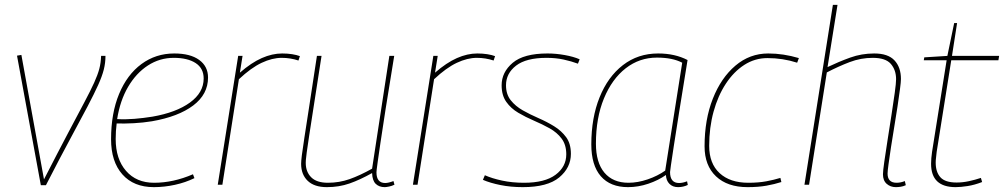

<svg xmlns="http://www.w3.org/2000/svg" viewBox="-20 -760 4131 790"><path d="M169 2H148L50 -531L68 -534L161 -22Q220 -137 260.5 -213.5Q301 -290 327 -339Q353 -388 367.5 -420Q382 -452 388.5 -476.5Q395 -501 396 -530H414Q414 -501 407 -473.5Q400 -446 384 -410.5Q368 -375 340.5 -322.5Q313 -270 270.5 -191.5Q228 -113 169 2Z M780 -27Q743 -9 699.5 0.5Q656 10 613 10Q530 10 483.5 -42.5Q437 -95 437 -187Q437 -294 470 -373.5Q503 -453 562 -496.5Q621 -540 697 -540Q763 -540 799.5 -513.5Q836 -487 836 -441Q836 -372 775 -326Q714 -280 605 -261Q568 -255 530 -253Q492 -251 460 -252Q456 -221 456 -188Q456 -106 498.5 -57Q541 -8 614 -8Q693 -8 774 -43ZM695 -522Q637 -522 588.5 -490.5Q540 -459 507 -402.5Q474 -346 462 -270Q496 -268 533 -271Q570 -274 607 -280Q705 -297 761.5 -338Q818 -379 818 -437Q818 -479 785 -500.5Q752 -522 695 -522Z M978 -530 967 -461Q1014 -502 1057 -521Q1100 -540 1141 -540Q1163 -540 1182 -537Q1201 -534 1214 -529L1208 -511Q1175 -522 1139 -522Q1100 -522 1056.5 -501.5Q1013 -481 963 -434L895 0H876L960 -530Z M1325 10Q1273 10 1246 -16Q1219 -42 1219 -86Q1219 -97 1222 -121.5Q1225 -146 1232.5 -194Q1240 -242 1252.5 -323.5Q1265 -405 1284 -530H1303Q1284 -407 1271.5 -327Q1259 -247 1252 -201Q1245 -155 1242 -132.5Q1239 -110 1238.5 -102Q1238 -94 1238 -90Q1238 -53 1260.5 -30.5Q1283 -8 1329 -8Q1376 -8 1418.5 -23Q1461 -38 1511 -66L1582 -530H1602Q1580 -397 1566.5 -310.5Q1553 -224 1545.5 -173Q1538 -122 1534.5 -97Q1531 -72 1530 -63Q1529 -54 1529 -51Q1529 -7 1565 -7Q1578 -7 1599 -15L1603 0Q1593 5 1581 7.5Q1569 10 1563 10Q1540 10 1526 -3.5Q1512 -17 1511 -48Q1461 -20 1418 -5Q1375 10 1325 10Z M1781 -530 1770 -461Q1817 -502 1860 -521Q1903 -540 1944 -540Q1966 -540 1985 -537Q2004 -534 2017 -529L2011 -511Q1978 -522 1942 -522Q1903 -522 1859.5 -501.5Q1816 -481 1766 -434L1698 0H1679L1763 -530Z M1967 -20 1975 -39Q2004 -26 2045.5 -17Q2087 -8 2136 -8Q2222 -8 2266 -41Q2310 -74 2310 -125Q2310 -164 2291 -189.5Q2272 -215 2241.5 -232Q2211 -249 2177 -263.5Q2143 -278 2112.5 -296Q2082 -314 2063 -341Q2044 -368 2044 -409Q2044 -463 2089.5 -501.5Q2135 -540 2233 -540Q2267 -540 2303.5 -533.5Q2340 -527 2365 -516L2358 -498Q2331 -508 2299 -515Q2267 -522 2229 -522Q2145 -522 2103.5 -490Q2062 -458 2062 -409Q2062 -372 2081.5 -347.5Q2101 -323 2131 -306Q2161 -289 2195.5 -274Q2230 -259 2260 -240.5Q2290 -222 2309.5 -195.5Q2329 -169 2329 -127Q2329 -70 2281 -30Q2233 10 2131 10Q2082 10 2039.5 1.5Q1997 -7 1967 -20Z M2770 10Q2748 10 2734.5 -3.5Q2721 -17 2720 -40Q2689 -18 2647.5 -4Q2606 10 2564 10Q2491 10 2452 -35Q2413 -80 2413 -166Q2413 -275 2447 -359.5Q2481 -444 2543 -492Q2605 -540 2688 -540Q2757 -540 2809 -513Q2788 -384 2774 -296.5Q2760 -209 2752 -156.5Q2744 -104 2740.5 -79.5Q2737 -55 2737 -52Q2737 -7 2774 -7Q2789 -7 2807 -14L2810 1Q2791 10 2770 10ZM2717 -58 2787 -502Q2747 -523 2683 -523Q2611 -523 2554.5 -479Q2498 -435 2465 -355Q2432 -275 2432 -169Q2432 -91 2467 -49.5Q2502 -8 2566 -8Q2604 -8 2645 -22Q2686 -36 2717 -58Z M3056 10Q2973 10 2926 -34.5Q2879 -79 2879 -158Q2879 -268 2913 -354Q2947 -440 3006 -490Q3065 -540 3141 -540Q3203 -540 3267 -521L3260 -502Q3201 -521 3138 -521Q3086 -521 3042.5 -493Q2999 -465 2966.5 -415.5Q2934 -366 2916 -300.5Q2898 -235 2898 -160Q2898 -87 2941 -47.5Q2984 -8 3059 -8Q3101 -8 3133 -14Q3165 -20 3191 -28L3195 -11Q3167 -2 3133.5 4Q3100 10 3056 10Z M3632 -46Q3632 -8 3669 -8Q3686 -8 3703 -15L3707 2Q3696 7 3685.5 8.5Q3675 10 3666 10Q3644 10 3628.5 -3.5Q3613 -17 3613 -43Q3613 -56 3618.5 -94.5Q3624 -133 3632 -184Q3640 -235 3648 -286.5Q3656 -338 3661.5 -378Q3667 -418 3667 -434Q3667 -472 3645.5 -497Q3624 -522 3571 -522Q3522 -522 3476 -504.5Q3430 -487 3382 -462L3309 0H3290L3407 -740H3426L3385 -484Q3431 -506 3478 -523Q3525 -540 3577 -540Q3634 -540 3660.5 -511.5Q3687 -483 3687 -435Q3687 -423 3683 -393Q3679 -363 3673 -322.5Q3667 -282 3659.5 -238Q3652 -194 3646 -154Q3640 -114 3636 -85Q3632 -56 3632 -46Z M4016 -28 4021 -11Q3990 1 3961.5 5.5Q3933 10 3912 10Q3811 10 3811 -86Q3811 -96 3812 -109Q3813 -122 3815 -135L3875 -512H3781L3783 -524L3878 -530L3906 -665H3918L3897 -530H4091L4088 -512H3894L3834 -135Q3833 -123 3831.5 -112Q3830 -101 3830 -91Q3830 -52 3849.5 -30.5Q3869 -9 3916 -9Q3941 -9 3966.5 -14.5Q3992 -20 4016 -28Z"/></svg>

Font: Georama Thin
Style: Italic
Weight: 100
Italic angle: -9°
Designer: Jean-Baptiste Levee
Foundry: Production Type
Version: Version 1.000